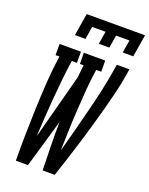

<svg xmlns="http://www.w3.org/2000/svg" viewBox="-173 -1043 881 1132"><g transform="rotate(20 267.5 -477.5)"><path d="M146 -815 169 -955H535L512 -815H446L459 -895H375L362 -815H296L309 -895H225L212 -815ZM72 0Q71 -83 72.5 -165.5Q74 -248 77 -331.5Q80 -415 85.5 -498Q91 -581 103 -665H79V-735H213V-665H181Q172 -604 165.5 -542.5Q159 -481 154 -420Q149 -359 145 -298Q141 -237 138 -177L246 -584Q249 -604 250.5 -624.5Q252 -645 255 -665H232L231 -735H365L366 -665H334Q324 -600 319 -535Q314 -470 310 -405Q306 -340 304 -275.5Q302 -211 300 -146Q319 -215 337 -284Q355 -353 372.5 -422Q390 -491 405.5 -560Q421 -629 432 -698L438 -735H517L511 -698Q502 -640 487.5 -581.5Q473 -523 457.5 -464.5Q442 -406 425 -348Q408 -290 390.5 -232Q373 -174 354 -116Q335 -58 316 0H240Q238 -75 236.5 -150.5Q235 -226 236 -302L148 0Z"/></g></svg>

Font: Iosevka Curly Slab
Style: Italic
Weight: 400
Italic angle: -9°
Monospace: yes
Designer: Belleve Invis
Foundry: Belleve Invis
Version: Version 22.1.2; ttfautohint (v1.8.4)